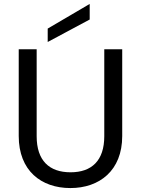

<svg xmlns="http://www.w3.org/2000/svg" viewBox="-20 -947 715 974"><path d="M75 -697V-257C75 -81 189 7 337 7C484 7 600 -81 600 -257V-697H509V-256C509 -132 445 -73 338 -73C230 -73 166 -132 166 -256V-697ZM222 -802V-734L435 -848V-927Z"/></svg>

Font: Poppins
Style: Regular
Weight: 400
Designer: Ninad Kale (Devanagari), Jonny Pinhorn (Latin)
Foundry: Indian Type Foundry
Version: 4.004